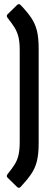

<svg xmlns="http://www.w3.org/2000/svg" viewBox="-20 -741 239 928"><path d="M62.5 162.6 16.7 117.8Q12.3 114 12.8 109.3Q13.3 104.5 16.7 100.3Q37.6 75.1 50.6 54.4Q63.6 33.7 69.5 8.2Q75.3 -17.3 75.3 -55.3V-498.9Q75.3 -537.3 69.2 -562.3Q63 -587.3 50 -608.3Q37 -629.3 16.7 -654.6Q13.3 -658.7 12.8 -663.5Q12.3 -668.2 16.7 -672L62.5 -716.8Q71.6 -725.9 80.3 -716Q111.8 -683.2 130.7 -655.3Q149.7 -627.3 158.3 -593.1Q166.9 -559 166.9 -505.2V-49.1Q166.9 3.7 158.3 38.1Q149.7 72.5 130.7 100.2Q111.8 128 80.3 161.8Q71.6 171.7 62.5 162.6Z"/></svg>

Font: Sofia Sans Extra Condensed
Style: Regular
Weight: 400
Designer: Botio Nikoltchev, Ani Petrova
Foundry: lettersoup
Version: Version 4.101